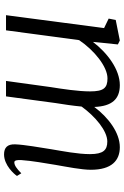

<svg xmlns="http://www.w3.org/2000/svg" viewBox="150 -758 618 958"><g transform="rotate(90 459.0 -279.0)"><path d="M55.7 0H131.3L180.2 -364.7C231.4 -440.9 313 -506.3 371.1 -506.3C419.4 -506.3 436 -486.8 436 -419.4C436 -360.4 423.8 -280.3 414.6 -223.1L383.8 0H460.9L494.1 -246.6C500.5 -285.6 507.8 -334.5 511.7 -377C561.5 -446.3 633.3 -505.4 686 -505.4C728.5 -505.4 749 -485.8 749 -418.9C749 -357.9 733.9 -281.2 724.6 -225.6C715.8 -168.5 702.1 -94.2 700.2 -45.9C698.7 -6.3 717.3 9.8 750.5 9.8C804.7 9.8 849.1 -41 857.9 -54.7L844.7 -76.2C820.3 -52.2 804.7 -41.5 789.6 -41.5C780.3 -41.5 777.3 -55.2 778.8 -77.1C782.2 -128.4 794.4 -195.8 802.7 -247.1C812.5 -303.7 827.1 -376.5 827.1 -423.3C827.1 -527.3 780.8 -567.9 714.4 -567.9C641.1 -567.9 564.9 -509.3 513.7 -440.4C510.3 -529.8 473.6 -567.9 404.8 -567.9C326.7 -567.9 244.1 -505.9 189 -433.6L201.7 -558.1L182.1 -567.9L79.6 -547.4L72.8 -512.2L120.1 -489.3Z"/></g></svg>

Font: Merriweather
Style: Light Italic
Weight: 300
Italic angle: -7.5°
Designer: Eben Sorkin
Foundry: Eben Sorkin
Version: Version 1.001